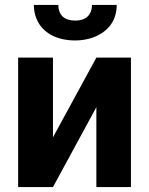

<svg xmlns="http://www.w3.org/2000/svg" viewBox="-20 -763 607 783"><path d="M373 -528 196 -203V-528H54V0H196L373 -326V0H514V-528ZM287 -679C244 -679 218 -700 218 -743H118C118 -722 122 -702 130 -684C153 -630 210 -598 287 -598C312 -598 335 -602 356 -609C411 -628 456 -670 456 -743H355C355 -702 330 -679 287 -679Z"/></svg>

Font: Asimov
Style: Regular
Weight: 500
Designer: Google
Version: Version 2.000980; 2014